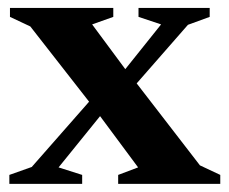

<svg xmlns="http://www.w3.org/2000/svg" viewBox="-20 -452 562 472"><path d="M471.5 -45.5 521.5 -22V0H270.5V-22L319.5 -40.5L226 -166.5L124 -40.5L182 -22V0H3V-22L58 -41.5L199 -202L54.5 -387L4.5 -410.5V-432.5H258.5V-410.5L206.5 -392L288 -282L376 -392L320.5 -410.5V-432.5H495.5V-410.5L442 -391L316 -247Z"/></svg>

Font: Newsreader 16pt
Style: Bold
Weight: 700
Designer: Hugues Gentile
Foundry: Production Type
Version: Version 1.003; ttfautohint (v1.8.3)